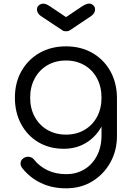

<svg xmlns="http://www.w3.org/2000/svg" viewBox="-20 -804 716 1044"><path d="M327 5Q249 5 189 -30.5Q129 -66 95 -129Q61 -192 61 -273Q61 -355 97 -418Q133 -481 195.5 -516.5Q258 -552 339 -552Q419 -552 481.5 -516.5Q544 -481 579.5 -418Q615 -355 616 -273L566 -257Q566 -181 535 -121.5Q504 -62 450 -28.5Q396 5 327 5ZM339 220Q263 220 202.5 191Q142 162 101 110Q90 96 92 80.5Q94 65 108 56Q123 46 140 49Q157 52 167 66Q195 101 239 122Q283 143 341 143Q394 143 437.5 117.5Q481 92 506.5 44Q532 -4 532 -69V-218L563 -286L616 -273V-65Q616 15 580 79.5Q544 144 482 182Q420 220 339 220ZM339 -72Q395 -72 439 -97.5Q483 -123 507.5 -168.5Q532 -214 532 -273Q532 -332 507.5 -378Q483 -424 439 -449.5Q395 -475 339 -475Q282 -475 238 -449.5Q194 -424 169 -378Q144 -332 144 -273Q144 -214 169 -168.5Q194 -123 238 -97.5Q282 -72 339 -72ZM339 -634Q325 -634 318 -640L202 -717Q181 -732 181 -753Q181 -773 202 -781.5Q223 -790 251 -770L339 -711L427 -770Q459 -791 478 -781.5Q497 -772 497 -753Q497 -732 476 -717L361 -640Q353 -634 339 -634Z"/></svg>

Font: Comfortaa Medium
Style: Regular
Weight: 500
Designer: Johan Aakerlund
Foundry: Johan Aakerlund
Version: Version 3.104; ttfautohint (v1.8.1.43-b0c9)